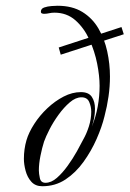

<svg xmlns="http://www.w3.org/2000/svg" viewBox="-20 -642 450 667"><path d="M191 -452 184 -477 402 -548 410 -523ZM127 5Q103 5 89 -10.5Q75 -26 69 -48.5Q63 -71 63 -90Q63 -124 72 -155Q80 -182 99 -211.5Q118 -241 144.5 -266Q171 -291 201 -306.5Q231 -322 261 -322Q288 -322 299 -305.5Q310 -289 310 -264Q310 -233 299 -202Q313 -236 319.5 -272Q326 -308 326 -344Q326 -378 317.5 -421Q309 -464 290.5 -504.5Q272 -545 242 -571.5Q212 -598 169 -598Q159 -598 150.5 -596Q142 -594 133 -594Q129 -594 125.5 -595.5Q122 -597 122 -601Q122 -612 133.5 -616Q145 -620 159 -621Q173 -622 180 -622Q231 -622 266 -600.5Q301 -579 322 -543Q343 -507 352.5 -463.5Q362 -420 362 -376Q362 -342 357 -307Q352 -272 343 -238Q334 -201 315.5 -159Q297 -117 270 -79.5Q243 -42 207.5 -18.5Q172 5 127 5ZM138 -7Q158 -7 177.5 -24Q197 -41 215 -66Q233 -91 247 -116Q261 -141 269 -157Q281 -178 289 -203.5Q297 -229 297 -254Q297 -271 290 -287.5Q283 -304 263 -304Q243 -304 222.5 -286.5Q202 -269 183.5 -243.5Q165 -218 152 -192.5Q139 -167 133 -150Q126 -128 120.5 -100.5Q115 -73 115 -50Q115 -39 118.5 -23Q122 -7 138 -7Z"/></svg>

Font: Mea Culpa
Style: Regular
Weight: 400
Designer: Robert E. Leuschke
Foundry: Robert E. Leuschke
Version: Version 1.010; ttfautohint (v1.8.3)